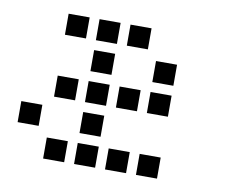

<svg xmlns="http://www.w3.org/2000/svg" viewBox="-59 -556 718 611"><g transform="rotate(10 300.0 -250.0)"><path d="M117 -484Q116 -484 116 -484Q116 -484 116 -483V-417Q116 -416 116 -416Q116 -416 117 -416H183Q184 -416 184 -416Q184 -416 184 -417V-483Q184 -484 184 -484Q184 -484 183 -484ZM217 -484Q216 -484 216 -484Q216 -484 216 -483V-417Q216 -416 216 -416Q216 -416 217 -416H283Q284 -416 284 -416Q284 -416 284 -417V-483Q284 -484 284 -484Q284 -484 283 -484ZM317 -484Q316 -484 316 -484Q316 -484 316 -483V-417Q316 -416 316 -416Q316 -416 317 -416H383Q384 -416 384 -416Q384 -416 384 -417V-483Q384 -484 384 -484Q384 -484 383 -484ZM217 -384Q216 -384 216 -384Q216 -384 216 -383V-317Q216 -316 216 -316Q216 -316 217 -316H283Q284 -316 284 -316Q284 -316 284 -317V-383Q284 -384 284 -384Q284 -384 283 -384ZM417 -384Q416 -384 416 -384Q416 -384 416 -383V-317Q416 -316 416 -316Q416 -316 417 -316H483Q484 -316 484 -316Q484 -316 484 -317V-383Q484 -384 484 -384Q484 -384 483 -384ZM117 -284Q116 -284 116 -284Q116 -284 116 -283V-217Q116 -216 116 -216Q116 -216 117 -216H183Q184 -216 184 -216Q184 -216 184 -217V-283Q184 -284 184 -284Q184 -284 183 -284ZM217 -284Q216 -284 216 -284Q216 -284 216 -283V-217Q216 -216 216 -216Q216 -216 217 -216H283Q284 -216 284 -216Q284 -216 284 -217V-283Q284 -284 284 -284Q284 -284 283 -284ZM317 -284Q316 -284 316 -284Q316 -284 316 -283V-217Q316 -216 316 -216Q316 -216 317 -216H383Q384 -216 384 -216Q384 -216 384 -217V-283Q384 -284 384 -284Q384 -284 383 -284ZM417 -284Q416 -284 416 -284Q416 -284 416 -283V-217Q416 -216 416 -216Q416 -216 417 -216H483Q484 -216 484 -216Q484 -216 484 -217V-283Q484 -284 484 -284Q484 -284 483 -284ZM17 -184Q16 -184 16 -184Q16 -184 16 -183V-117Q16 -116 16 -116Q16 -116 17 -116H83Q84 -116 84 -116Q84 -116 84 -117V-183Q84 -184 84 -184Q84 -184 83 -184ZM217 -184Q216 -184 216 -184Q216 -184 216 -183V-117Q216 -116 216 -116Q216 -116 217 -116H283Q284 -116 284 -116Q284 -116 284 -117V-183Q284 -184 284 -184Q284 -184 283 -184ZM117 -84Q116 -84 116 -84Q116 -84 116 -83V-17Q116 -16 116 -16Q116 -16 117 -16H183Q184 -16 184 -16Q184 -16 184 -17V-83Q184 -84 184 -84Q184 -84 183 -84ZM217 -84Q216 -84 216 -84Q216 -84 216 -83V-17Q216 -16 216 -16Q216 -16 217 -16H283Q284 -16 284 -16Q284 -16 284 -17V-83Q284 -84 284 -84Q284 -84 283 -84ZM317 -84Q316 -84 316 -84Q316 -84 316 -83V-17Q316 -16 316 -16Q316 -16 317 -16H383Q384 -16 384 -16Q384 -16 384 -17V-83Q384 -84 384 -84Q384 -84 383 -84ZM417 -84Q416 -84 416 -84Q416 -84 416 -83V-17Q416 -16 416 -16Q416 -16 417 -16H483Q484 -16 484 -16Q484 -16 484 -17V-83Q484 -84 484 -84Q484 -84 483 -84Z"/></g></svg>

Font: Doto SemiBold
Style: Regular
Weight: 600
Monospace: yes
Version: Version 1.000